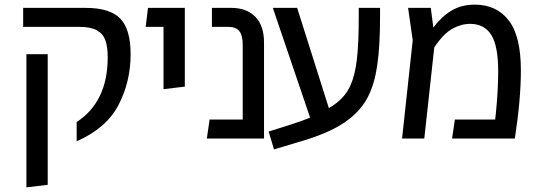

<svg xmlns="http://www.w3.org/2000/svg" viewBox="-20 -598 2324 829"><path d="M311 -71Q445 -159 445 -350Q445 -396 435 -424Q425 -452 398.5 -467Q372 -482 322 -482H80V-564H349Q455 -564 499.5 -517.5Q544 -471 544 -364Q544 -245 491.5 -144.5Q439 -44 311 12ZM94 -364H186V200L94 211Z M686 -482H609L619 -564H778V-224L686 -213Z M1120 -414V0H873L885 -82H1028V-404Q1028 -445 1013.5 -463.5Q999 -482 965 -482H895V-564H978Q1045 -564 1082.5 -525.5Q1120 -487 1120 -414Z M1621 -564V-529Q1621 -399 1609 -317Q1597 -235 1569 -180.5Q1541 -126 1489 -85Q1450 -54 1394 -29Q1338 -4 1257 19L1163 47L1140 -30L1238 -61Q1276 -73 1319 -90L1158 -564H1263L1400 -131Q1420 -143 1435 -155Q1473 -185 1493 -229Q1513 -273 1521 -342.5Q1529 -412 1529 -527V-564Z M2229 -294Q2229 -169 2203 0H1932L1944 -82H2118L2121 -109Q2131 -207 2131 -291Q2131 -400 2101 -447.5Q2071 -495 2010 -495Q1971 -495 1932.5 -473.5Q1894 -452 1855 -393L1812 0H1716L1762 -424L1742 -564H1840L1851 -479Q1886 -526 1929 -552Q1972 -578 2030 -578Q2124 -578 2176.5 -510Q2229 -442 2229 -294Z"/></svg>

Font: FiraGOUPP
Style: Medium
Weight: 400
Designer: bBox Type
Foundry: bBox Type GmbH
Version: Version 1.001